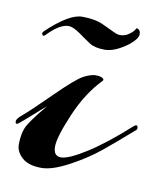

<svg xmlns="http://www.w3.org/2000/svg" viewBox="-80 -460 440 517"><g transform="rotate(10 140.0 -202.0)"><path d="M189 -252Q148 -210 120.5 -145.5Q93 -81 93 -55Q93 -29 113.5 -29Q134 -29 181.5 -59Q229 -89 290 -144Q303 -156 303 -141Q303 -139 301 -137Q253 -95 220 -68Q187 -41 141.5 -16.5Q96 8 67 8Q31 8 13.5 -8Q-4 -24 -4 -43Q-4 -79 9 -100Q22 -121 53 -158Q42 -149 18.5 -128Q-5 -107 -14 -100Q-23 -93 -23 -104Q-23 -111 -7 -124Q9 -137 62.5 -190Q116 -243 135.5 -253Q155 -263 167.5 -263Q180 -263 186 -259.5Q192 -256 189 -252ZM243 -362Q207 -335 179.5 -335Q152 -335 137.5 -344.5Q123 -354 105 -367Q85 -381 73 -381Q50 -381 19 -350Q11 -341 8.5 -344Q6 -347 6 -349.5Q6 -352 10 -356Q69 -412 104.5 -412Q140 -412 162.5 -401.5Q185 -391 195.5 -386Q206 -381 213.5 -381Q221 -381 229 -384Q248 -394 254 -407Q265 -405 265 -392.5Q265 -380 243 -362Z"/></g></svg>

Font: Arizonia
Style: Regular
Weight: 400
Designer: Robert E. Leuschke
Foundry: Robert E. Leuschke
Version: Version 1.003